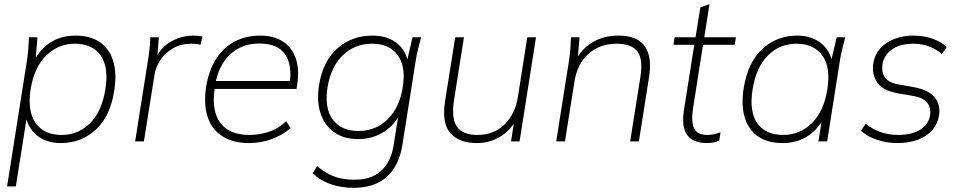

<svg xmlns="http://www.w3.org/2000/svg" viewBox="-20 -679 4612 922"><path d="M14 216 110 -392Q114 -418 116 -445Q118 -472 119 -500H160L149 -369H135Q163 -434 216 -471Q269 -508 343 -508Q413 -508 459 -477Q505 -446 523.5 -386Q542 -326 528 -240Q509 -120 439.5 -56Q370 8 272 8Q202 8 157 -29Q112 -66 101 -131H111L56 216ZM276 -31Q356 -31 412.5 -87.5Q469 -144 486 -250Q503 -356 463.5 -412.5Q424 -469 339 -469Q260 -469 202 -412.5Q144 -356 127 -250Q111 -144 151.5 -87.5Q192 -31 276 -31Z M629 0 690 -386Q695 -414 698 -443Q701 -472 702 -500H743L734 -391L724 -390Q740 -430 769 -456Q798 -482 834.5 -495Q871 -508 907 -508Q919 -508 930 -507Q941 -506 952 -503L943 -464Q934 -467 922.5 -468Q911 -469 898 -469Q849 -469 811.5 -447.5Q774 -426 751 -392Q728 -358 722 -320L671 0Z M1177 8Q1099 8 1048 -24.5Q997 -57 977 -118Q957 -179 970 -264Q983 -342 1018 -396.5Q1053 -451 1107 -479.5Q1161 -508 1230 -508Q1296 -508 1339 -479.5Q1382 -451 1400 -399.5Q1418 -348 1408 -279L1404 -252H995L1001 -290H1388L1371 -277Q1384 -369 1348 -419.5Q1312 -470 1226 -470Q1164 -470 1119 -443Q1074 -416 1047 -369.5Q1020 -323 1012 -263L1010 -248Q996 -143 1039.5 -87Q1083 -31 1178 -31Q1225 -31 1271 -46Q1317 -61 1354 -97L1376 -64Q1337 -30 1284.5 -11Q1232 8 1177 8Z M1678 223Q1619 223 1568.5 205.5Q1518 188 1481 153L1503 119Q1532 143 1559 157Q1586 171 1616.5 177.5Q1647 184 1685 184Q1763 184 1810 141.5Q1857 99 1870 20L1897 -151H1909Q1883 -85 1827 -48Q1771 -11 1700 -11Q1631 -11 1584.5 -44Q1538 -77 1519 -135.5Q1500 -194 1512 -270Q1530 -384 1599.5 -446Q1669 -508 1769 -508Q1841 -508 1887 -471Q1933 -434 1941 -367L1933 -380L1961 -500H2002Q1995 -472 1988 -445Q1981 -418 1977 -392L1913 13Q1897 117 1837.5 170Q1778 223 1678 223ZM1701 -50Q1784 -50 1841 -105.5Q1898 -161 1914 -260Q1930 -359 1890 -414Q1850 -469 1767 -469Q1684 -469 1626.5 -414Q1569 -359 1553 -260Q1537 -161 1577.5 -105.5Q1618 -50 1701 -50Z M2271 8Q2186 8 2143.5 -39Q2101 -86 2117 -192L2166 -500H2208L2160 -197Q2147 -109 2174.5 -70Q2202 -31 2272 -31Q2351 -31 2402.5 -81Q2454 -131 2467 -214L2512 -500H2554L2475 0H2434L2453 -122H2468Q2440 -60 2387.5 -26Q2335 8 2271 8Z M2651 0 2713 -392Q2717 -418 2719 -445Q2721 -472 2722 -500H2763L2753 -380L2739 -379Q2769 -442 2823.5 -475Q2878 -508 2949 -508Q3042 -508 3077 -456Q3112 -404 3097 -310L3048 0H3006L3055 -308Q3069 -395 3041 -432Q3013 -469 2941 -469Q2859 -469 2805.5 -420Q2752 -371 2739 -290L2693 0Z M3376 8Q3308 8 3280 -30.5Q3252 -69 3264 -148L3314 -464H3214L3220 -500H3320L3343 -643L3387 -659L3362 -500H3514L3508 -464H3356L3308 -159Q3298 -93 3313.5 -62Q3329 -31 3375 -31Q3395 -31 3411.5 -35Q3428 -39 3440 -44L3434 -4Q3422 1 3408 4.5Q3394 8 3376 8Z M3737 8Q3668 8 3621.5 -23Q3575 -54 3556.5 -114Q3538 -174 3552 -260Q3572 -380 3641 -444Q3710 -508 3808 -508Q3878 -508 3923.5 -471Q3969 -434 3979 -369H3967L3998 -500H4039Q4032 -472 4025 -445Q4018 -418 4014 -392L3952 0H3910L3931 -131H3945Q3917 -66 3864 -29Q3811 8 3737 8ZM3741 -31Q3821 -31 3878.5 -87.5Q3936 -144 3953 -250Q3970 -356 3929 -412.5Q3888 -469 3804 -469Q3724 -469 3667.5 -412.5Q3611 -356 3594 -250Q3577 -144 3616.5 -87.5Q3656 -31 3741 -31Z M4289 8Q4237 8 4189.5 -8.5Q4142 -25 4115 -51L4137 -85Q4169 -59 4208 -45Q4247 -31 4293 -31Q4359 -31 4399 -56.5Q4439 -82 4446 -124Q4452 -162 4432 -186.5Q4412 -211 4361 -219L4297 -230Q4222 -242 4193.5 -281.5Q4165 -321 4174 -377Q4181 -418 4207.5 -447Q4234 -476 4275 -492Q4316 -508 4365 -508Q4419 -508 4461.5 -492Q4504 -476 4526 -453L4503 -419Q4477 -443 4442 -456Q4407 -469 4365 -469Q4301 -469 4263 -441.5Q4225 -414 4218 -372Q4212 -333 4229.5 -307.5Q4247 -282 4293 -274L4360 -262Q4437 -249 4467.5 -213Q4498 -177 4489 -123Q4483 -85 4457.5 -55Q4432 -25 4389 -8.5Q4346 8 4289 8Z"/></svg>

Font: Mulish ExtraLight ExtraLight
Style: Italic
Weight: 250
Italic angle: -9°
Version: Version 3.603